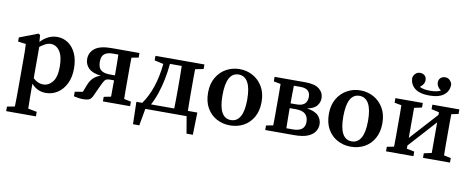

<svg xmlns="http://www.w3.org/2000/svg" viewBox="-77 -1103 4179 1703"><g transform="rotate(10 2012.5 -252.0)"><path d="M32 234V193L101 180Q102 136 102.5 95Q103 54 103 16V-263Q103 -304 102.5 -328.5Q102 -353 100 -383L29 -392V-429L195 -493L211 -483L216 -422Q283 -493 365 -493Q419 -493 463 -463.5Q507 -434 533 -378Q559 -322 559 -241Q559 -163 530.5 -105.5Q502 -48 454.5 -17Q407 14 349 14Q312 14 280 0Q248 -14 219 -46V15Q219 53 219.5 93.5Q220 134 221 178L300 193V234ZM319 -422Q296 -422 272 -410Q248 -398 222 -378V-96Q265 -56 312 -56Q362 -56 397 -99.5Q432 -143 432 -236Q432 -328 400.5 -375Q369 -422 319 -422Z M857 -479H1107V-438L1044 -426Q1043 -389 1043 -345.5Q1043 -302 1043 -269V-210Q1043 -177 1043 -134Q1043 -91 1044 -54L1107 -41V0H862V-41L926 -54Q926 -89 926.5 -129Q927 -169 927 -201H890Q856 -201 844 -184.5Q832 -168 816 -133L774 -42Q761 -10 743 0.5Q725 11 682 11Q660 11 640.5 7.5Q621 4 601 0V-41L672 -53L699 -122Q729 -199 804 -221Q728 -230 693.5 -264Q659 -298 659 -346Q659 -405 705.5 -442Q752 -479 857 -479ZM880 -246H927V-269Q927 -304 926.5 -350Q926 -396 925 -433H873Q825 -433 799.5 -412Q774 -391 774 -344Q774 -289 800.5 -267.5Q827 -246 880 -246Z M1336 -163Q1326 -132 1313.5 -103Q1301 -74 1287 -48H1496Q1497 -86 1497.5 -131Q1498 -176 1498 -210V-269Q1498 -304 1497.5 -349Q1497 -394 1496 -431H1390Q1376 -283 1336 -163ZM1251 -438V-479H1692V-438L1618 -423Q1617 -386 1617 -343.5Q1617 -301 1617 -269V-210Q1617 -176 1617.5 -131Q1618 -86 1619 -48H1704L1699 153H1642L1616 0H1244L1217 153H1160L1155 -48H1208Q1258 -119 1289 -210.5Q1320 -302 1332 -420Z M2008 14Q1941 14 1886 -16Q1831 -46 1799 -102.5Q1767 -159 1767 -239Q1767 -319 1800.5 -376Q1834 -433 1889 -463Q1944 -493 2008 -493Q2072 -493 2127 -463Q2182 -433 2215.5 -376.5Q2249 -320 2249 -239Q2249 -159 2216.5 -102Q2184 -45 2129.5 -15.5Q2075 14 2008 14ZM2008 -34Q2062 -34 2091 -84.5Q2120 -135 2120 -238Q2120 -342 2091 -393Q2062 -444 2008 -444Q1897 -444 1897 -238Q1897 -34 2008 -34Z M2504 -210Q2504 -176 2504.5 -131Q2505 -86 2506 -48H2564Q2672 -48 2672 -133Q2672 -180 2645 -204.5Q2618 -229 2560 -229H2504ZM2324 0V-41L2387 -53Q2388 -91 2388 -134Q2388 -177 2388 -210V-269Q2388 -302 2388 -345.5Q2388 -389 2387 -426L2324 -438V-479H2602Q2687 -479 2727 -446.5Q2767 -414 2767 -364Q2767 -326 2742.5 -295.5Q2718 -265 2656 -253Q2727 -243 2758.5 -210.5Q2790 -178 2790 -131Q2790 -99 2771 -68.5Q2752 -38 2707 -19Q2662 0 2583 0ZM2567 -431H2506Q2505 -397 2504.5 -354.5Q2504 -312 2504 -272H2557Q2607 -272 2630.5 -293.5Q2654 -315 2654 -356Q2654 -431 2567 -431Z M3096 14Q3029 14 2974 -16Q2919 -46 2887 -102.5Q2855 -159 2855 -239Q2855 -319 2888.5 -376Q2922 -433 2977 -463Q3032 -493 3096 -493Q3160 -493 3215 -463Q3270 -433 3303.5 -376.5Q3337 -320 3337 -239Q3337 -159 3304.5 -102Q3272 -45 3217.5 -15.5Q3163 14 3096 14ZM3096 -34Q3150 -34 3179 -84.5Q3208 -135 3208 -238Q3208 -342 3179 -393Q3150 -444 3096 -444Q2985 -444 2985 -238Q2985 -34 3096 -34Z M3745 -438V-479H3988V-438L3925 -425Q3924 -388 3924 -345Q3924 -302 3924 -269V-210Q3924 -177 3924 -134Q3924 -91 3925 -54L3988 -41V0H3745V-41L3814 -56V-332L3716 -223L3590 -84V-55L3659 -41V0H3412V-41L3475 -53Q3476 -91 3476 -134Q3476 -177 3476 -210V-269Q3476 -302 3476 -345.5Q3476 -389 3475 -426L3412 -438V-479H3659V-438L3590 -423V-152L3814 -399V-423ZM3703 -554Q3615 -554 3571 -590Q3527 -626 3528 -687Q3535 -709 3550.5 -723.5Q3566 -738 3591 -738Q3614 -738 3631 -723.5Q3648 -709 3648 -681Q3648 -662 3637 -645Q3626 -628 3608 -615Q3628 -605 3651.5 -601Q3675 -597 3703 -597Q3732 -597 3755 -601Q3778 -605 3798 -615Q3780 -628 3769 -645Q3758 -662 3758 -681Q3758 -709 3775 -723.5Q3792 -738 3815 -738Q3840 -738 3855.5 -723.5Q3871 -709 3878 -687Q3880 -626 3835.5 -590Q3791 -554 3703 -554Z"/></g></svg>

Font: Source Serif 4 Semibold
Style: Regular
Weight: 600
Designer: Frank Grießhammer
Foundry: Adobe
Version: Version 4.005;hotconv 1.1.0;makeotfexe 2.6.0